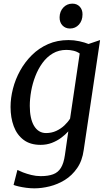

<svg xmlns="http://www.w3.org/2000/svg" viewBox="-20 -789 597 1059"><path d="M441.8 38Q433.8 97.6 405.5 138.3Q377.3 179.1 337.7 203.6Q298 228 254 238.9Q210.1 249.8 169.6 249.8Q147.5 249.8 124.8 246.8Q102 243.7 83.4 239.4Q64.8 235.1 54.9 231L76 148.4Q86.7 153.9 107 161.9Q127.3 169.8 152.8 176.1Q178.3 182.5 204.5 182.5Q245.6 182.5 272.9 172.3Q300.3 162.2 315.9 136.9Q331.6 111.5 338 66.4L356.8 -64.4Q340.2 -45.9 317.3 -28.9Q294.4 -11.9 265.8 -0.9Q237.2 10 203.7 10Q146.6 10 110 -17.7Q73.3 -45.4 55.8 -92.7Q38.2 -140 38.2 -199.2Q38.2 -248.2 51.5 -300.1Q64.8 -351.9 91.2 -399.6Q117.6 -447.3 156.2 -485.4Q194.8 -523.6 245.4 -545.8Q296 -568 358.2 -568Q387.8 -568 417.8 -561.5Q447.8 -554.9 468.3 -546.4L532 -568ZM419.6 -494Q404.8 -504.5 385.6 -509.1Q366.4 -513.8 346.5 -513.8Q304.1 -513.8 271.2 -494.3Q238.3 -474.8 214.4 -442Q190.4 -409.1 174.9 -368.8Q159.3 -328.4 151.8 -286Q144.3 -243.5 144.3 -205.2Q144.3 -169.9 150.2 -142.2Q156.1 -114.5 167.7 -95Q179.4 -75.5 196.1 -65.3Q212.8 -55.1 234 -55.1Q264.4 -55.1 290 -66.9Q315.5 -78.7 335 -97Q354.5 -115.4 366.5 -134.8ZM366.1 -631.7Q340.8 -631.7 324.5 -648.7Q308.2 -665.8 308.7 -694.2Q309.4 -726.5 329.5 -747.7Q349.6 -768.9 379.1 -768.9Q404.4 -768.9 419.8 -752.4Q435.3 -735.9 435.1 -709.7Q435 -675.3 415.5 -653.5Q396 -631.7 366.1 -631.7Z"/></svg>

Font: Merriweather Light
Style: Italic
Weight: 300
Italic angle: -7.8°
Designer: Eben Sorkin
Foundry: Eben Sorkin
Version: Version 2.101